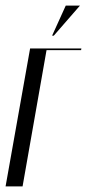

<svg xmlns="http://www.w3.org/2000/svg" viewBox="-37 -669 312 689"><path d="M156 -541 250 -649H199L150 -541ZM-17 0H44L130 -489H254L255 -495H71Z"/></svg>

Font: Moniqa Ita Display
Style: Italic
Weight: 400
Italic angle: -10°
Designer: Rajesh Rajput
Foundry: Rajesh Rajput
Version: Version 1.000